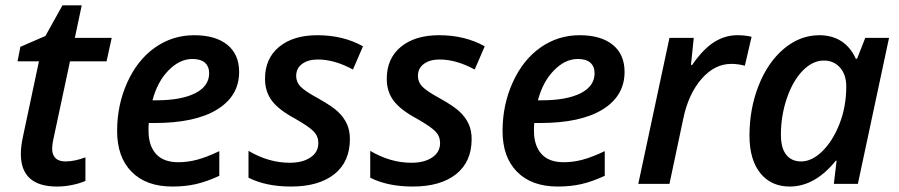

<svg xmlns="http://www.w3.org/2000/svg" viewBox="-20 -680 3325 710"><path d="M222.2 -83Q255.4 -83 295.9 -98.1V-11.2Q278.8 -2.9 249.5 3.4Q220.2 9.8 190.9 9.8Q57.1 9.8 57.1 -110.8Q57.1 -138.7 64.9 -174.8L124 -453.1H44.9L55.2 -506.8L147.9 -546.9L210.9 -660.2H282.2L256.8 -540H393.1L374 -453.1H238.8L179.2 -173.8Q172.9 -147 172.9 -128.9Q172.9 -107.9 185.1 -95.5Q197.3 -83 222.2 -83Z M691.4 -461.9Q644.5 -461.9 603.3 -419.9Q562 -377.9 543.9 -309.1H558.1Q649.9 -309.1 701.7 -335.2Q753.4 -361.3 753.4 -409.2Q753.4 -434.1 737.8 -448Q722.2 -461.9 691.4 -461.9ZM617.2 9.8Q521 9.8 467 -44.4Q413.1 -98.6 413.1 -195.8Q413.1 -292.5 450.9 -375.7Q488.8 -459 553.5 -504.4Q618.2 -549.8 698.2 -549.8Q776.9 -549.8 820.6 -514.4Q864.3 -479 864.3 -414.1Q864.3 -325.2 783 -275.1Q701.7 -225.1 551.3 -225.1H530.3L529.3 -210V-195.8Q529.3 -141.6 556.9 -110.8Q584.5 -80.1 639.2 -80.1Q674.3 -80.1 709 -89.4Q743.7 -98.6 791 -121.1V-29.8Q744.1 -8.3 704.8 0.7Q665.5 9.8 617.2 9.8Z M1273.9 -166Q1273.9 -81.5 1216.3 -35.9Q1158.7 9.8 1056.2 9.8Q963.4 9.8 898.9 -22.9V-122.1Q973.6 -78.1 1051.3 -78.1Q1098.6 -78.1 1127.9 -97.7Q1157.2 -117.2 1157.2 -150.9Q1157.2 -175.8 1140.4 -193.6Q1123.5 -211.4 1071.3 -241.2Q1010.3 -273.9 985.1 -307.9Q960 -341.8 960 -388.2Q960 -463.9 1012.2 -506.8Q1064.5 -549.8 1153.3 -549.8Q1249 -549.8 1322.3 -508.8L1285.2 -422.9Q1216.8 -460 1155.3 -460Q1119.6 -460 1097.4 -443.8Q1075.2 -427.7 1075.2 -398.9Q1075.2 -377 1091.3 -359.9Q1107.4 -342.8 1157.2 -315.9Q1208.5 -287.1 1230 -266.6Q1251.5 -246.1 1262.7 -221.9Q1273.9 -197.8 1273.9 -166Z M1724.1 -166Q1724.1 -81.5 1666.5 -35.9Q1608.9 9.8 1506.3 9.8Q1413.6 9.8 1349.1 -22.9V-122.1Q1423.8 -78.1 1501.5 -78.1Q1548.8 -78.1 1578.1 -97.7Q1607.4 -117.2 1607.4 -150.9Q1607.4 -175.8 1590.6 -193.6Q1573.7 -211.4 1521.5 -241.2Q1460.4 -273.9 1435.3 -307.9Q1410.2 -341.8 1410.2 -388.2Q1410.2 -463.9 1462.4 -506.8Q1514.6 -549.8 1603.5 -549.8Q1699.2 -549.8 1772.5 -508.8L1735.4 -422.9Q1667 -460 1605.5 -460Q1569.8 -460 1547.6 -443.8Q1525.4 -427.7 1525.4 -398.9Q1525.4 -377 1541.5 -359.9Q1557.6 -342.8 1607.4 -315.9Q1658.7 -287.1 1680.2 -266.6Q1701.7 -246.1 1712.9 -221.9Q1724.1 -197.8 1724.1 -166Z M2116.7 -461.9Q2069.8 -461.9 2028.6 -419.9Q1987.3 -377.9 1969.2 -309.1H1983.4Q2075.2 -309.1 2127 -335.2Q2178.7 -361.3 2178.7 -409.2Q2178.7 -434.1 2163.1 -448Q2147.5 -461.9 2116.7 -461.9ZM2042.5 9.8Q1946.3 9.8 1892.3 -44.4Q1838.4 -98.6 1838.4 -195.8Q1838.4 -292.5 1876.2 -375.7Q1914.1 -459 1978.8 -504.4Q2043.5 -549.8 2123.5 -549.8Q2202.1 -549.8 2245.8 -514.4Q2289.6 -479 2289.6 -414.1Q2289.6 -325.2 2208.3 -275.1Q2127 -225.1 1976.6 -225.1H1955.6L1954.6 -210V-195.8Q1954.6 -141.6 1982.2 -110.8Q2009.8 -80.1 2064.5 -80.1Q2099.6 -80.1 2134.3 -89.4Q2168.9 -98.6 2216.3 -121.1V-29.8Q2169.4 -8.3 2130.1 0.7Q2090.8 9.8 2042.5 9.8Z M2706.5 -549.8Q2736.8 -549.8 2759.3 -543.9L2734.4 -437Q2708 -443.8 2684.6 -443.8Q2623 -443.8 2574.7 -388.7Q2526.4 -333.5 2507.3 -244.1L2455.6 0H2340.3L2455.6 -540H2545.4L2535.2 -439.9H2539.6Q2580.1 -498.5 2620.6 -524.2Q2661.1 -549.8 2706.5 -549.8Z M2900.4 9.8Q2831.5 9.8 2791.5 -39.8Q2751.5 -89.4 2751.5 -179.2Q2751.5 -277.8 2785.4 -363.8Q2819.3 -449.7 2878.9 -499.8Q2938.5 -549.8 3009.8 -549.8Q3057.1 -549.8 3091.3 -527.6Q3125.5 -505.4 3144.5 -462.9H3149.4L3179.7 -540H3267.6L3152.3 0H3063.5L3073.7 -85.9H3070.8Q2993.7 9.8 2900.4 9.8ZM2942.4 -83Q2982.4 -83 3021 -120.8Q3059.6 -158.7 3084.5 -222.2Q3109.4 -285.6 3109.4 -360.8Q3109.4 -403.8 3086.4 -429.9Q3063.5 -456.1 3026.4 -456.1Q2984.9 -456.1 2948.2 -418.5Q2911.6 -380.9 2889.6 -316.2Q2867.7 -251.5 2867.7 -182.1Q2867.7 -132.3 2887.5 -107.7Q2907.2 -83 2942.4 -83Z"/></svg>

Font: Open Sans Semibold
Style: Italic
Weight: 600
Italic angle: -12°
Foundry: Ascender Corporation
Version: Version 1.10